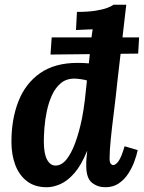

<svg xmlns="http://www.w3.org/2000/svg" viewBox="-20 -775 604 806"><path d="M564 -618 560 -550 192 -546 197 -618ZM176 11Q126 11 93 -14.5Q60 -40 44 -83Q28 -126 28 -180Q28 -275 57.5 -350Q87 -425 148.5 -468Q210 -511 305 -511Q312 -511 329 -510.5Q346 -510 353 -509Q358 -555 360.5 -582Q363 -609 365 -625Q367 -641 369 -652Q353 -651 331.5 -650.5Q310 -650 299 -649L303 -725Q350 -725 381 -730Q412 -735 430.5 -742Q449 -749 456 -755H510Q501 -675 491.5 -595Q482 -515 473 -435Q466 -367 458 -304Q450 -241 445 -191Q440 -141 440 -111Q440 -93 445 -87.5Q450 -82 455 -82Q466 -82 478 -99Q490 -116 503 -161L558 -145Q554 -124 544 -97Q534 -70 518 -45.5Q502 -21 478.5 -5Q455 11 422 11Q390 11 366 -8Q342 -27 342 -80Q342 -100 343 -111.5Q344 -123 346 -140H345Q321 -81 292 -48Q263 -15 233 -2Q203 11 176 11ZM213 -80Q238 -80 258.5 -105Q279 -130 295.5 -174.5Q312 -219 324 -277Q331 -313 336 -353.5Q341 -394 345 -437Q338 -440 320 -442.5Q302 -445 292 -445Q258 -445 235 -425.5Q212 -406 198 -375Q184 -344 176.5 -308Q169 -272 166.5 -238.5Q164 -205 164 -181Q164 -130 177.5 -105Q191 -80 213 -80Z"/></svg>

Font: Lora
Style: Bold Italic
Weight: 700
Italic angle: -3°
Designer: Olga Karpushina, Alexei Vanyashin (Cyrillic)
Foundry: Cyreal
Version: Version 3.004